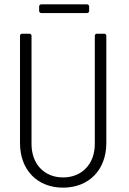

<svg xmlns="http://www.w3.org/2000/svg" viewBox="-20 -855 591 883"><path d="M170 -795H380C386 -795 390 -799 390 -805V-825C390 -831 386 -835 380 -835H170C164 -835 160 -831 160 -825V-805C160 -799 164 -795 170 -795ZM270 8C389 8 469 -74 469 -197V-690C469 -696 465 -700 459 -700H426C420 -700 416 -696 416 -690V-193C416 -101 357 -39 270 -39C183 -39 125 -101 125 -193V-690C125 -696 121 -700 115 -700H82C76 -700 72 -696 72 -690V-197C72 -74 151 8 270 8Z"/></svg>

Font: Barlow Semi Condensed Light
Style: Regular
Weight: 300
Width: 4
Designer: Jeremy Tribby
Foundry: Tribby Type
Version: Version 1.422;hotconv 1.0.109;makeotfexe 2.5.65596